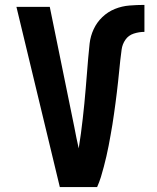

<svg xmlns="http://www.w3.org/2000/svg" viewBox="-20 -763 640 783"><path d="M376 0H224L47 -735H183L283 -245Q287 -223 291.5 -201.5Q296 -180 301 -158Q306 -188 310 -218.5Q314 -249 317.5 -279.5Q321 -310 324 -340.5Q327 -371 329.5 -401.5Q332 -432 334.5 -462.5Q337 -493 339.5 -524Q342 -555 345.5 -585.5Q349 -616 362 -644Q375 -672 397.5 -693.5Q420 -715 448.5 -726.5Q477 -738 508 -740.5Q539 -743 569 -743V-633Q547 -633 525.5 -626Q504 -619 491.5 -601Q479 -583 476 -561Q473 -539 470.5 -517Q468 -495 466 -473Q464 -451 461.5 -429.5Q459 -408 456.5 -386Q454 -364 451 -342.5Q448 -321 445 -299Q442 -277 438.5 -255.5Q435 -234 431 -212Q427 -190 423 -168.5Q419 -147 414 -126Q409 -105 403.5 -83.5Q398 -62 391.5 -41Q385 -20 376 0Z"/></svg>

Font: Iosevka Extrabold Extended
Style: Regular
Weight: 800
Width: 7
Monospace: yes
Designer: Belleve Invis
Foundry: Belleve Invis
Version: Version 32.5.0; ttfautohint (v1.8.4)